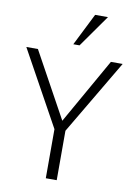

<svg xmlns="http://www.w3.org/2000/svg" viewBox="-104 -1043 777 1108"><g transform="rotate(10 284.5 -489.0)"><path d="M266.6 -789.1 361.3 -978H436.5L303.2 -789.1ZM244.6 0V-287.6L2.4 -726.6H70.3L280.8 -343.3L498 -726.6H566.9L308.6 -289.6V0Z"/></g></svg>

Font: Oxygen Light
Style: Regular
Weight: 300
Designer: vernon adams
Foundry: Vernon Adams
Version: Version Release 0.2.3 webfont; ttfautohint (v0.93.3-1d66) -l